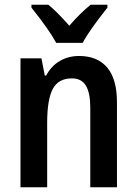

<svg xmlns="http://www.w3.org/2000/svg" viewBox="-20 -786 575 806"><path d="M471 -357V0H359V-334Q359 -396 340.5 -426.5Q322 -457 282 -457Q225 -457 201.5 -412.5Q178 -368 178 -270V0H66V-541H154L168 -469H174Q195 -509 231 -530Q267 -551 312 -551Q389 -551 430 -502.5Q471 -454 471 -357ZM431 -754Q353 -656 327 -606H216Q187 -660 112 -754V-766H183Q217 -739 271 -678Q314 -728 360 -766H431Z"/></svg>

Font: Noto Sans Display Medium Narrow
Style: Regular
Weight: 500
Width: 4
Designer: Monotype Design team
Foundry: Monotype Imaging Inc.
Version: Version 1.000